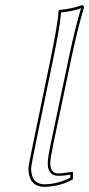

<svg xmlns="http://www.w3.org/2000/svg" viewBox="-20 -718 347 748"><path d="M175.8 -82Q175.8 -43 207.5 -42Q217.8 -42 262.2 -48.8L264.2 -45.9V-20Q223.1 4.9 166 9.3Q158.7 9.8 152.8 9.8Q98.6 9.8 91.8 -46.4Q90.8 -53.7 90.8 -61Q90.8 -72.8 110.8 -168L175.8 -481.9Q206.5 -630.9 208 -675.8L210.9 -679.2Q258.8 -683.1 299.8 -698.2Q307.1 -696.3 307.1 -688Q284.7 -615.2 259.8 -500L188 -158.2Q175.8 -100.1 175.8 -82ZM166 -82Q166 -103 178.2 -160.2L250 -502Q274.4 -616.2 295.9 -686Q258.8 -673.3 217.8 -669.4Q215.3 -621.6 185.5 -480L120.6 -166Q101.1 -70.8 101.1 -61Q102.5 -1 152.8 0Q204.6 -0.5 253.9 -25.9V-37.6Q200.7 -28.3 184.6 -38.1Q170.9 -47.4 167 -66.4Q166 -74.2 166 -82Z"/></svg>

Font: Linux Biolinum Outline O
Style: Italic
Weight: 400
Italic angle: -12°
Designer: Philipp H. Poll
Foundry: Philipp H. Poll
Version: Version 0.6.2